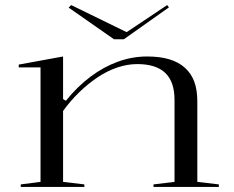

<svg xmlns="http://www.w3.org/2000/svg" viewBox="-20 -738 922 758"><path d="M844 -10V0H586V-10L669 -20V-344Q669 -415 632.5 -450Q596 -485 522 -485Q483 -485 443 -471.5Q403 -458 365 -432.5Q327 -407 292.5 -373.5Q258 -340 229 -300V-20L313 -10V0H62V-10L140 -20V-472H54V-483L229 -515V-347L240 -340Q285 -396 337 -435Q389 -474 445.5 -494.5Q502 -515 561 -515Q611 -515 648 -504Q685 -493 710 -470.5Q735 -448 747 -415.5Q759 -383 759 -338V-20ZM640 -718 647 -709 469 -583H430L251 -708L261 -718L480 -611Z"/></svg>

Font: Kalnia SemiExpanded Light
Style: Regular
Weight: 300
Width: 6
Designer: Frida Medrano
Foundry: Frida Medrano
Version: Version 1.105